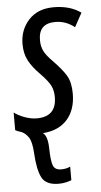

<svg xmlns="http://www.w3.org/2000/svg" viewBox="-66 -581 451 856"><g transform="rotate(-5 159.0 -153.0)"><path d="M162 240Q179 240 194.5 236.5Q210 233 219 229V168Q203 177 178 177Q150 177 142 155.5Q134 134 133 79Q132 24 111 9Q182 4 220.5 -39.5Q259 -83 259 -155Q259 -205 241.5 -235Q224 -265 184 -306Q154 -336 144 -357Q134 -378 134 -405Q134 -480 209 -480Q256 -480 295 -449L329 -511Q281 -546 207 -546Q136 -546 95.5 -502Q55 -458 55 -394Q55 -351 72 -319.5Q89 -288 122 -255Q156 -220 167 -198Q178 -176 178 -147Q178 -59 90 -59Q64 -59 35.5 -69.5Q7 -80 -11 -94V-15Q-1 -9 17 -4Q36 5 48.5 24.5Q61 44 64 93Q68 169 86.5 204.5Q105 240 162 240Z"/></g></svg>

Font: Noto Sans UI Condensed
Style: Italic
Weight: 400
Width: 3
Italic angle: -12°
Designer: Monotype Design Team
Foundry: Monotype Imaging Inc.
Version: Version 1.901